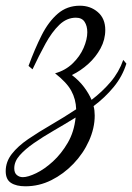

<svg xmlns="http://www.w3.org/2000/svg" viewBox="-90 -373 463 673"><path d="M-1 280Q-33 280 -51.5 268Q-70 256 -70 227Q-70 194 -48.5 166.5Q-27 139 9 114.5Q45 90 89 64.5Q133 39 177 10Q176 -25 160 -54.5Q144 -84 103 -116Q139 -126 164.5 -150.5Q190 -175 203 -205Q216 -235 216 -260Q216 -282 206.5 -296.5Q197 -311 176 -311Q144 -311 118 -286Q92 -261 69.5 -220Q47 -179 24 -130L10 -142Q32 -202 56 -249.5Q80 -297 112.5 -325Q145 -353 190 -353Q227 -353 253 -330.5Q279 -308 279 -268Q279 -234 262.5 -203.5Q246 -173 219.5 -149Q193 -125 162 -110Q187 -91 204 -68.5Q221 -46 231 -23Q268 -51 297.5 -85.5Q327 -120 342 -163L353 -150Q339 -105 308.5 -68Q278 -31 238 -1Q240 6 241 14.5Q242 23 242 32Q242 76 222 120.5Q202 165 167.5 201Q133 237 90 258.5Q47 280 -1 280ZM-10 248Q8 248 37 234Q66 220 95.5 193Q125 166 147.5 127.5Q170 89 175 39Q136 63 98 85Q60 107 29 128.5Q-2 150 -21 171.5Q-40 193 -40 217Q-40 233 -31 240.5Q-22 248 -10 248Z"/></svg>

Font: Dancing Script Medium
Style: Regular
Weight: 500
Designer: Pablo Impallari
Foundry: Pablo Impallari
Version: Version 2.000